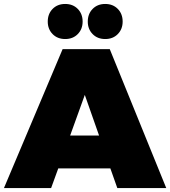

<svg xmlns="http://www.w3.org/2000/svg" viewBox="-30 -949 859 969"><path d="M562 0 527 -99H264L228 0H-10L286 -701H524L809 0ZM324 -265H470L398 -470ZM387 -840Q387 -802 362.5 -777Q338 -752 299 -752Q260 -752 235.5 -777Q211 -802 211 -840Q211 -879 235.5 -904Q260 -929 299 -929Q338 -929 362.5 -904Q387 -879 387 -840ZM589 -840Q589 -802 564.5 -777Q540 -752 501 -752Q462 -752 437.5 -777Q413 -802 413 -840Q413 -879 437.5 -904Q462 -929 501 -929Q540 -929 564.5 -904Q589 -879 589 -840Z"/></svg>

Font: Gontserrat Black
Style: Regular
Weight: 900
Designer: Julieta Ulanovsky
Foundry: Julieta Ulanovsky
Version: Version 6.001